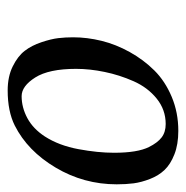

<svg xmlns="http://www.w3.org/2000/svg" viewBox="-12 -467 489 505"><g transform="rotate(90 232.5 -214.5)"><path d="M161.1 -169.9Q161.1 -98.6 183.8 -62.7Q206.5 -26.9 232.9 -26.9Q262.7 -26.9 290.8 -42Q318.8 -57.1 338.9 -87.9Q362.8 -125 372.3 -176.3Q381.8 -227.5 381.8 -270Q381.8 -331.5 366.7 -361.8Q355.5 -384.3 341.6 -395Q327.6 -405.8 306.2 -405.8Q268.6 -405.8 239.3 -382.1Q210 -358.4 193.6 -321.3Q177.2 -284.2 169.2 -245.1Q161.1 -206.1 161.1 -169.9ZM78.1 -162.1Q78.1 -199.2 87.4 -237.1Q96.7 -274.9 116.9 -311.3Q137.2 -347.7 165.3 -376Q193.4 -404.3 234.6 -421.6Q275.9 -439 324.2 -439Q359.9 -439 386 -428.7Q412.1 -418.5 427 -402.8Q441.9 -387.2 450.7 -364.5Q459.5 -341.8 462.2 -321.5Q464.8 -301.3 464.8 -276.9Q464.8 -190.4 420.9 -116.5Q377 -42.5 310.1 -8.8Q272.9 9.8 217.8 9.8Q181.6 9.8 154.8 -3.4Q127.9 -16.6 113.8 -34.9Q99.6 -53.2 91.1 -78.9Q82.5 -104.5 80.3 -123.3Q78.1 -142.1 78.1 -162.1Z"/></g></svg>

Font: Linux Libertine G
Style: Italic
Weight: 400
Italic angle: -12°
Designer: Philipp H. Poll
Foundry: Philipp H. Poll
Version: Version 5.1.3